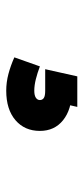

<svg xmlns="http://www.w3.org/2000/svg" viewBox="154 -194 268 616"><g transform="rotate(90 288.0 114.0)"><path d="M271 228Q244 228 217.5 221Q191 214 164 202L193 120Q214 128 234 133Q254 138 271 138Q286 138 293.5 133Q301 128 301 120Q301 112 294.5 107.5Q288 103 271 103H202L225 0H323L307 70L275 18Q331 18 365.5 45.5Q400 73 400 120Q400 169 365.5 198.5Q331 228 271 228Z"/></g></svg>

Font: Gabarito Black
Style: Regular
Weight: 900
Designer: Leandro Assis / Alvaro Franca / Felipe Casaprima
Foundry: Naipe Foundry
Version: Version 1.000